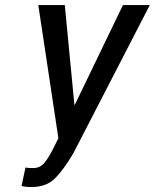

<svg xmlns="http://www.w3.org/2000/svg" viewBox="-20 -731 614 761"><path d="M192.9 -146 211.4 -183.1 131.8 -710.9H236.8L274.9 -315.4H276.4L467.3 -710.9H573.7L271 -124Q231.9 -57.6 197.3 -23.4Q162.6 10.7 104 10.3Q80.1 10.3 65.4 5.9L81.1 -67.4Q85.9 -64.9 112.3 -64.9Q138.7 -64.9 156.2 -85.9Q173.8 -106.9 192.9 -146Z"/></svg>

Font: RobotoCondensed-Italic
Style: Italic
Weight: 400
Designer: Google
Version: Version 1.200311; 2013